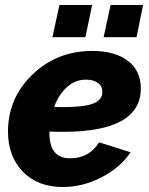

<svg xmlns="http://www.w3.org/2000/svg" viewBox="-20 -739 598 769"><path d="M349 -719 322 -590H190L218 -719ZM553 -719 527 -590H395L423 -719ZM350 -535Q440 -535 492 -495.5Q544 -456 544 -385Q544 -211 232 -211Q197 -211 178 -212V-205Q178 -105 261 -105Q337 -105 377 -169L503 -129Q461 -67 386 -28.5Q311 10 232 10Q131 10 71.5 -51.5Q12 -113 12 -212Q12 -346 110 -440.5Q208 -535 350 -535ZM232 -310Q318 -310 354 -324.5Q390 -339 390 -371Q390 -394 372 -407Q354 -420 324 -420Q281 -420 248 -390Q215 -360 197 -311Q208 -310 232 -310Z"/></svg>

Font: Raleway-v4020 ExtraBold
Style: Italic
Weight: 800
Italic angle: -12°
Designer: Matt McInerney, Pablo Impallari, Rodrigo Fuenzalida
Foundry: Matt McInerney, Pablo Impallari, Rodrigo Fuenzalida
Version: Version 4.020;PS 004.020;hotconv 1.0.88;makeotf.lib2.5.64775